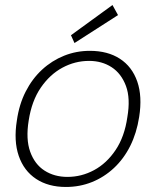

<svg xmlns="http://www.w3.org/2000/svg" viewBox="-20 -731 620 763"><path d="M242 12Q172 12 123.5 -20Q75 -52 54.5 -111.5Q34 -171 47 -252Q56 -316 82 -367Q108 -418 147 -454Q186 -490 234.5 -509.5Q283 -529 337 -529Q408 -529 456.5 -497.5Q505 -466 525.5 -407Q546 -348 533 -266Q523 -202 497.5 -151Q472 -100 433 -63.5Q394 -27 345.5 -7.5Q297 12 242 12ZM248 -28Q304 -28 354 -55Q404 -82 439.5 -135Q475 -188 486 -265Q499 -340 480.5 -389.5Q462 -439 423.5 -464Q385 -489 334 -489Q278 -489 228 -462Q178 -435 142 -382.5Q106 -330 94 -252Q82 -178 100 -128Q118 -78 157 -53Q196 -28 248 -28ZM276 -560 262 -591 427 -711 449 -671Z"/></svg>

Font: DM Sans 11pt ExtraLight
Style: Italic
Weight: 250
Italic angle: -10°
Version: Version 4.004;gftools[0.9.30]